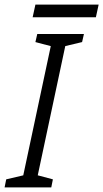

<svg xmlns="http://www.w3.org/2000/svg" viewBox="-63 -815 449 835"><path d="M27 0 169 -667H232L90 0ZM99 -667H179L167 -612L91 -632ZM-43 0 -36 -35 49 -55 37 0ZM80 0 92 -55 167 -35 160 0ZM210 -612 222 -667H302L294 -632ZM91 -795H366L354 -740H79Z"/></svg>

Font: Epunda Slab Light
Style: Italic
Weight: 300
Italic angle: -12°
Designer: Simon Atzbach
Foundry: typofactur
Version: Version 1.102